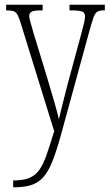

<svg xmlns="http://www.w3.org/2000/svg" viewBox="-20 -556 465 815"><path d="M36 210Q78 210 104 199.5Q130 189 147 165Q164 141 178 100.5Q192 60 210 1L70 -451Q62 -478 55.5 -491Q49 -504 39 -508Q29 -512 8 -512H6V-536H161V-512H158Q125 -512 114.5 -506.5Q104 -501 104 -488Q104 -479 109.5 -461Q115 -443 122 -417L180 -227Q198 -168 211 -122Q224 -76 230 -50Q236 -77 246 -116Q256 -155 268 -202L327 -420Q332 -440 336.5 -457.5Q341 -475 341 -487Q341 -499 332.5 -505Q324 -511 290 -512H275V-536H425V-512H420Q403 -512 393.5 -506.5Q384 -501 377.5 -483.5Q371 -466 361 -430L237 23Q218 91 200.5 133.5Q183 176 161 199Q139 222 109.5 230.5Q80 239 39 239H36Z"/></svg>

Font: Noto Serif ExtraCondensed ExtraLight
Style: Regular
Weight: 200
Width: 2
Designer: Monotype Design Team
Foundry: Monotype Imaging Inc.
Version: Version 2.015